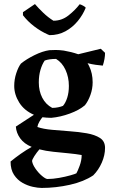

<svg xmlns="http://www.w3.org/2000/svg" viewBox="-20 -711 560 945"><path d="M185 214Q167 214 141.5 208.5Q116 203 91 189Q66 175 49 149.5Q32 124 32 84Q55 65 82 46Q109 27 136 12Q99 -3 79.5 -30Q60 -57 58 -88L147 -146Q99 -167 74.5 -206.5Q50 -246 50 -288Q50 -320 60 -350.5Q70 -381 83 -398Q110 -420 149.5 -439.5Q189 -459 223 -464Q237 -465 254.5 -465Q272 -465 294 -462Q312 -459 330 -454.5Q348 -450 365 -444L476 -471L497 -451Q497 -422 486 -388Q472 -389 451 -392Q430 -395 411 -400L416 -391L419 -385Q436 -350 436 -306Q436 -274 425 -243.5Q414 -213 398 -193Q370 -169 323.5 -152Q277 -135 232 -131Q221 -131 209 -132Q197 -133 189 -134Q182 -126 174 -112.5Q166 -99 164 -86Q192 -76 237 -72Q282 -68 323 -65Q367 -62 407 -55Q447 -48 472 -32Q497 -16 497 17Q497 53 481 89.5Q465 126 439 152Q393 183 324 198.5Q255 214 185 214ZM237 -180Q252 -180 266.5 -183Q281 -186 290 -190Q303 -205 311 -230.5Q319 -256 319 -288Q319 -331 302.5 -367Q286 -403 256 -421Q222 -421 200 -413Q187 -394 179 -366.5Q171 -339 171 -305Q171 -263 188 -230Q205 -197 237 -180ZM214 170Q240 170 271 164.5Q302 159 326.5 152Q351 145 356 142Q362 132 372 105Q382 78 382 52Q354 47 317 43.5Q280 40 242 36Q204 32 174 24Q161 39 149 57.5Q137 76 138 83Q141 100 155.5 120.5Q170 141 187.5 155.5Q205 170 214 170ZM224 -538 216 -541Q180 -557 148 -581.5Q116 -606 93 -636V-651L152 -691Q169 -671 193 -648Q217 -625 243 -609Q284 -609 317 -635Q350 -661 372 -690Q378 -689 389 -683Q400 -677 402 -673Q388 -638 362.5 -607Q337 -576 302 -557Q267 -538 224 -538Z"/></svg>

Font: Labrada SemiBold
Style: Regular
Weight: 600
Designer: Mercedes Jáuregui
Foundry: Omnibus-Type Team
Version: Version 1.000; ttfautohint (v1.8.4.7-5d5b)